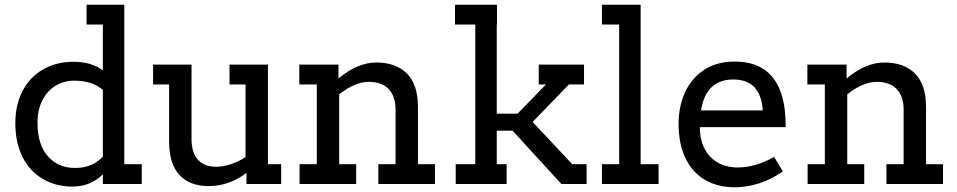

<svg xmlns="http://www.w3.org/2000/svg" viewBox="-20 -780 4058 814"><path d="M581 -84V0H416V-41Q364 11 286 11Q217 11 162 -21Q107 -53 76 -113.5Q45 -174 45 -258Q45 -335 75.5 -394Q106 -453 162 -485.5Q218 -518 291 -518Q329 -518 359 -509.5Q389 -501 416 -482V-676H347V-760H507V-84ZM416 -116V-399Q371 -438 295 -438Q251 -438 215.5 -416.5Q180 -395 159.5 -354.5Q139 -314 139 -259Q139 -168 182.5 -118Q226 -68 298 -68Q338 -68 368 -81.5Q398 -95 416 -116Z M1172 -84V0H1025V-47Q951 9 864 9Q785 9 741 -38Q697 -85 697 -180V-422H629V-506H792V-191Q792 -133 819 -103Q846 -73 896 -73Q926 -73 959 -84Q992 -95 1021 -114V-422H953V-506H1116V-84Z M1824 -84V0H1584V-84H1657V-315Q1657 -372 1627.5 -402.5Q1598 -433 1543 -433Q1485 -433 1418 -380V-84H1490V0H1250V-84H1323V-422H1249V-506H1415V-447Q1496 -515 1575 -515Q1659 -515 1705.5 -468Q1752 -421 1752 -326V-84Z M2406 -84H2467V0H2360L2153 -226H2086V-84H2128V0H1912V-84H1995V-676H1909V-760H2087V-676H2086V-298H2174L2295 -422H2264V-506H2456V-422H2392L2238 -263Z M2696 -84H2772V0H2532V-84H2605V-676H2532V-760H2696Z M3262 -115 3299 -53Q3201 14 3094 14Q3024 14 2970.5 -16.5Q2917 -47 2887 -107.5Q2857 -168 2857 -255Q2857 -329 2884.5 -389Q2912 -449 2965.5 -484Q3019 -519 3095 -519Q3281 -519 3307 -316Q3311 -283 3311 -241H2947Q2947 -200 2959 -168Q2977 -120 3016 -95Q3055 -70 3107 -70Q3184 -70 3262 -115ZM2952 -312H3214Q3205 -443 3089 -443Q2973 -443 2952 -312Z M3978 -84V0H3738V-84H3811V-315Q3811 -372 3781.5 -402.5Q3752 -433 3697 -433Q3639 -433 3572 -380V-84H3644V0H3404V-84H3477V-422H3403V-506H3569V-447Q3650 -515 3729 -515Q3813 -515 3859.5 -468Q3906 -421 3906 -326V-84Z"/></svg>

Font: Arvo
Style: Regular
Weight: 400
Designer: Anton Koovit (Cyrillic Expansion: Cyreal)
Foundry: Anton Koovit, Yassin Baggar
Version: Version 3.000